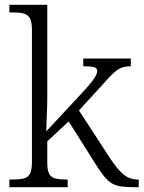

<svg xmlns="http://www.w3.org/2000/svg" viewBox="-20 -780 598 800"><path d="M19 0V-32H33Q62 -32 79.5 -36.5Q97 -41 105 -56.5Q113 -72 113 -105V-655Q113 -689 104.5 -704Q96 -719 79.5 -723.5Q63 -728 37 -728H19V-760H177V-374Q177 -358 176.5 -338Q176 -318 175 -297.5Q174 -277 173.5 -260Q173 -243 173 -233L310 -380Q342 -414 358 -434Q374 -454 379.5 -465Q385 -476 385 -484Q385 -497 371 -500.5Q357 -504 327 -504V-536H525V-504Q506 -504 491.5 -499.5Q477 -495 463.5 -484.5Q450 -474 434.5 -457.5Q419 -441 398 -417L309 -320L439 -120Q470 -73 495.5 -52.5Q521 -32 554 -32H558V0H544Q509 0 486 -3Q463 -6 446 -16Q429 -26 412.5 -47Q396 -68 374 -103L266 -274L177 -191V-102Q177 -70 185 -55.5Q193 -41 210.5 -36.5Q228 -32 256 -32H262V0Z"/></svg>

Font: Noto Serif Gujarati Light
Style: Regular
Weight: 300
Version: Version 2.102